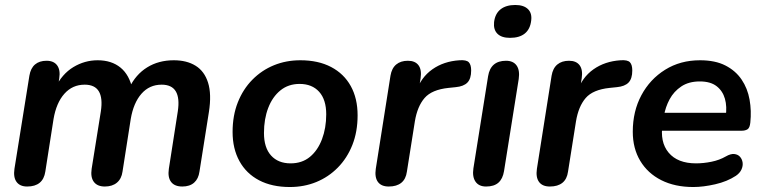

<svg xmlns="http://www.w3.org/2000/svg" viewBox="-20 -741 3066 771"><path d="M89 8Q60 8 46.5 -10.5Q33 -29 38 -63L98 -437Q103 -467 120.5 -482Q138 -497 167 -497Q196 -497 209.5 -478.5Q223 -460 218 -427L208 -362L201 -387Q229 -444 274.5 -471.5Q320 -499 372 -499Q428 -499 464 -469.5Q500 -440 512 -382L499 -388Q525 -442 571 -470.5Q617 -499 678 -499Q730 -499 765.5 -477Q801 -455 815.5 -409Q830 -363 819 -292L781 -52Q777 -23 759.5 -7.5Q742 8 712 8Q681 8 667 -10.5Q653 -29 658 -63L694 -294Q702 -347 686 -374Q670 -401 629 -401Q580 -401 548 -364.5Q516 -328 505 -263L472 -52Q468 -23 449.5 -7.5Q431 8 401 8Q371 8 357 -10.5Q343 -29 348 -63L385 -294Q393 -347 377 -374Q361 -401 320 -401Q271 -401 238.5 -364.5Q206 -328 195 -263L162 -52Q153 8 89 8Z M1144 10Q1072 10 1020.5 -17Q969 -44 941.5 -94Q914 -144 914 -211Q914 -277 935 -330Q956 -383 993.5 -421Q1031 -459 1080 -479Q1129 -499 1186 -499Q1258 -499 1309.5 -472Q1361 -445 1388.5 -395.5Q1416 -346 1416 -278Q1416 -212 1395 -159Q1374 -106 1336.5 -68Q1299 -30 1250 -10Q1201 10 1144 10ZM1147 -85Q1193 -85 1224.5 -111Q1256 -137 1273 -182Q1290 -227 1290 -282Q1290 -341 1261.5 -372.5Q1233 -404 1183 -404Q1138 -404 1106 -378Q1074 -352 1057 -307.5Q1040 -263 1040 -207Q1040 -148 1068.5 -116.5Q1097 -85 1147 -85Z M1541 8Q1511 8 1497.5 -10.5Q1484 -29 1489 -63L1548 -437Q1553 -467 1571 -482Q1589 -497 1618 -497Q1647 -497 1660.5 -479Q1674 -461 1669 -427L1660 -371H1650Q1670 -430 1716 -462.5Q1762 -495 1825 -499Q1853 -501 1862.5 -491Q1872 -481 1872 -458Q1872 -425 1857 -409.5Q1842 -394 1810 -391L1781 -388Q1714 -381 1685 -347.5Q1656 -314 1646 -254L1614 -52Q1610 -22 1591.5 -7Q1573 8 1541 8Z M1932 8Q1903 8 1889.5 -11.5Q1876 -31 1881 -65L1940 -435Q1945 -466 1963 -481.5Q1981 -497 2012 -497Q2041 -497 2054.5 -478Q2068 -459 2063 -424L2004 -54Q1999 -23 1981.5 -7.5Q1964 8 1932 8ZM2028 -589Q1994 -589 1977.5 -605.5Q1961 -622 1964 -652Q1968 -686 1990 -703.5Q2012 -721 2049 -721Q2083 -721 2100 -704.5Q2117 -688 2113 -658Q2109 -624 2087.5 -606.5Q2066 -589 2028 -589Z M2188 8Q2158 8 2144.5 -10.5Q2131 -29 2136 -63L2195 -437Q2200 -467 2218 -482Q2236 -497 2265 -497Q2294 -497 2307.5 -479Q2321 -461 2316 -427L2307 -371H2297Q2317 -430 2363 -462.5Q2409 -495 2472 -499Q2500 -501 2509.5 -491Q2519 -481 2519 -458Q2519 -425 2504 -409.5Q2489 -394 2457 -391L2428 -388Q2361 -381 2332 -347.5Q2303 -314 2293 -254L2261 -52Q2257 -22 2238.5 -7Q2220 8 2188 8Z M2764 10Q2690 10 2635.5 -17.5Q2581 -45 2551 -95Q2521 -145 2521 -212Q2521 -294 2555.5 -358.5Q2590 -423 2651 -461Q2712 -499 2791 -499Q2852 -499 2893 -478Q2934 -457 2958 -421.5Q2982 -386 2990 -341Q2998 -296 2993 -249Q2991 -228 2982 -222Q2973 -216 2957 -216H2621L2631 -288H2911L2894 -273Q2900 -313 2891 -344.5Q2882 -376 2857.5 -395Q2833 -414 2790 -414Q2746 -414 2716 -394Q2686 -374 2669 -342.5Q2652 -311 2646 -275L2641 -244Q2629 -171 2665 -128Q2701 -85 2775 -85Q2805 -85 2837 -91.5Q2869 -98 2895 -113Q2914 -124 2928.5 -122.5Q2943 -121 2951.5 -111.5Q2960 -102 2962 -88.5Q2964 -75 2957.5 -60.5Q2951 -46 2935 -35Q2900 -12 2852 -1Q2804 10 2764 10Z"/></svg>

Font: Nunito ExtraLight
Style: Bold Italic
Weight: 700
Italic angle: -9°
Version: Version 3.602